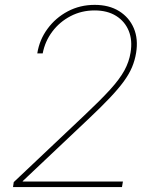

<svg xmlns="http://www.w3.org/2000/svg" viewBox="-20 -757 633 777"><path d="M32.7 0 35.6 -20 320.3 -289.1Q386.2 -351.1 425.3 -394Q464.4 -437 483.4 -471.9Q502.4 -506.8 508.3 -543.9Q516.6 -593.8 501 -632.1Q485.4 -670.4 450 -692.6Q414.6 -714.8 362.8 -714.8Q310.1 -714.8 265.6 -691.7Q221.2 -668.5 191.7 -629.2Q162.1 -589.8 152.8 -541H130.9Q139.6 -596.2 172.4 -640.6Q205.1 -685.1 254.4 -711.2Q303.7 -737.3 363.3 -737.3Q421.4 -737.3 462.2 -711.9Q502.9 -686.5 521.5 -642.8Q540 -599.1 530.8 -543Q525.9 -512.7 514.2 -484.9Q502.4 -457 480.7 -427.2Q459 -397.5 424.1 -360.6Q389.2 -323.7 337.4 -274.9L72.3 -24.4L71.8 -22.5H477.5L473.6 0Z"/></svg>

Font: Inter 20pt Thin
Style: Italic
Weight: 250
Italic angle: -9.3988°
Version: Version 4.001;git-66647c0bb